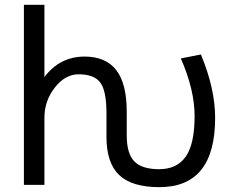

<svg xmlns="http://www.w3.org/2000/svg" viewBox="-20 -772 974 804"><path d="M510.7 -205.1Q510.7 -128.9 542.5 -96.2Q574.2 -63.5 646.5 -63.5Q720.7 -63.5 757.8 -116.2Q794.9 -168.9 794.9 -286.1Q794.9 -395.5 737.3 -527.3L821.3 -543.9Q880.9 -400.4 880.9 -278.3Q880.9 11.7 647.5 11.7Q532.2 11.7 479 -39.1Q425.8 -89.8 425.8 -199.2V-297.9Q425.8 -391.6 399.9 -426.3Q374 -460.9 309.6 -460.9Q252.9 -460.9 209.5 -405.3Q166 -349.6 166 -279.3V2H80.1V-752H166V-449.2Q229.5 -534.2 333 -535.2Q422.9 -535.2 466.8 -478.5Q510.7 -421.9 510.7 -303.7Z"/></svg>

Font: Nasu
Style: Regular
Weight: 400
Designer: Ryoko NISHIZUKA (kana &amp; ideographs); Paul D. Hunt (Latin, Greek &amp; Cyrillic); Wenlong ZHANG (bopomofo); Sandoll C
Version: Version 2014.1215